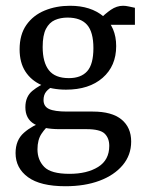

<svg xmlns="http://www.w3.org/2000/svg" viewBox="-20 -446 505 666"><path d="M435 45Q435 92 405.5 127Q376 162 325 181Q274 200 207 200Q120 200 77 168.5Q34 137 34 85Q34 40 63 14.5Q92 -11 134 -25L157 -18Q138 -3 124 18Q110 39 110 72Q110 109 133.5 133Q157 157 221 157Q282 157 320.5 133Q359 109 359 60Q359 33 343 17.5Q327 2 280 2H187Q129 2 98.5 -16Q68 -34 68 -74Q68 -111 92.5 -131Q117 -151 147 -162L166 -147Q150 -140 140.5 -128.5Q131 -117 131 -99Q131 -77 150 -68Q169 -59 213 -59H302Q368 -59 401.5 -31.5Q435 -4 435 45ZM383 -286Q383 -217 336 -176Q289 -135 209 -135Q160 -135 124 -151Q88 -167 68 -198Q48 -229 48 -275Q48 -326 71.5 -359.5Q95 -393 135 -409.5Q175 -426 223 -426Q295 -426 339 -389Q383 -352 383 -286ZM128 -283Q128 -230 149.5 -202.5Q171 -175 219 -175Q261 -175 282.5 -199Q304 -223 304 -279Q304 -335 282 -360Q260 -385 214 -385Q190 -385 170.5 -376.5Q151 -368 139.5 -346Q128 -324 128 -283ZM343 -360 323 -376Q344 -398 364.5 -412Q385 -426 407 -426Q416 -426 427 -423.5Q438 -421 448 -419V-360Z"/></svg>

Font: Yrsa
Style: Regular
Weight: 400
Designer: Anna Giedrys (Yrsa+Rasa design), David Brezina (Yrsa art-direction, Rasa art-direction, design)
Foundry: Rosetta Type Foundry
Version: Version 2.004